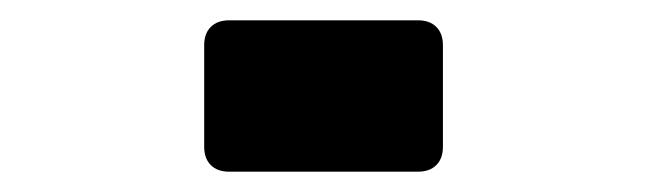

<svg xmlns="http://www.w3.org/2000/svg" viewBox="-20 -169 640 189"><path d="M181 -24.5V-124.5Q181 -136 187.5 -142.5Q194 -149 205.5 -149H391.5Q403 -149 409.5 -142.5Q416 -136 416 -124.5V-24.5Q416 -13 409.5 -6.5Q403 0 391.5 0H205.5Q194 0 187.5 -6.5Q181 -13 181 -24.5Z"/></svg>

Font: JuliaMono Black
Style: Regular
Weight: 900
Monospace: yes
Designer: cormullion
Foundry: corm
Version: Version 0.054; ttfautohint (v1.8.4)